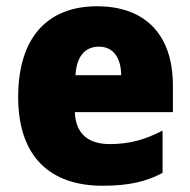

<svg xmlns="http://www.w3.org/2000/svg" viewBox="-20 -583 608 613"><path d="M290 -563C135 -563 38 -467 38 -273C38 -81 142 10 307 10C391 10 447 -3 499 -31V-166C441 -136 392 -123 330 -123C257 -123 221 -161 219 -225H532V-310C532 -476 440 -563 290 -563ZM296 -434C341 -434 366 -400 367 -343H221C225 -408 255 -434 296 -434Z"/></svg>

Font: Noto Sans Arabic SemCond Blk
Style: Regular
Weight: 900
Width: 4
Designer: Monotype Design Team, Nadine Chahine, Nizar Qandah and Khaled Hosny
Foundry: Monotype Imaging Inc.
Version: Version 2.012